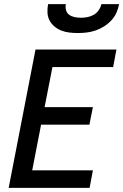

<svg xmlns="http://www.w3.org/2000/svg" viewBox="-20 -910 597 930"><path d="M22 0 152 -670H544L528 -585H234L196 -391H430L413 -306H179L136 -85H430L414 0ZM357 -750Q336 -750 315.5 -752.5Q295 -755 277 -762Q259 -769 244 -781.5Q229 -794 220 -811Q211 -828 210 -848.5Q209 -869 213 -890H299Q296 -875 300 -860.5Q304 -846 315.5 -838Q327 -830 342 -827Q357 -824 372 -824Q387 -824 403 -827Q419 -830 433.5 -838Q448 -846 458 -860.5Q468 -875 471 -890H557Q553 -869 544 -848.5Q535 -828 519 -811Q503 -794 483 -781.5Q463 -769 442 -762Q421 -755 399.5 -752.5Q378 -750 357 -750Z"/></svg>

Font: Lode Dark
Style: Bold Italic
Weight: 700
Italic angle: -11°
Monospace: yes
Designer: Belleve Invis
Foundry: Belleve Invis
Version: Version 29.2.0; ttfautohint (v1.8.3)